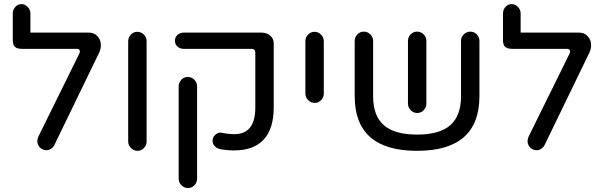

<svg xmlns="http://www.w3.org/2000/svg" viewBox="-20 -738 2985 947"><path d="M164.1 -42Q164.1 -50.8 168.9 -63.5L371.1 -473.6Q374 -479.5 374 -484.4Q374 -497.1 357.4 -497.1H87.9Q64.5 -497.1 53.7 -506.8Q43 -516.6 43 -540V-671.9Q43 -690.4 55.7 -704.1Q68.4 -717.8 85.9 -717.8Q102.5 -717.8 116.2 -704.1Q129.9 -690.4 129.9 -671.9V-577.1H419.9Q444.3 -577.1 460.9 -559.1Q477.5 -541 477.5 -515.6Q477.5 -494.1 467.8 -475.6L248 -22.5Q242.2 -10.7 231.4 -3.9Q220.7 2.9 208 2.9Q198.2 2.9 188.5 -2Q176.8 -7.8 170.4 -19Q164.1 -30.3 164.1 -42Z M612.3 -40V-535.2Q612.3 -553.7 625.5 -567.4Q638.7 -581.1 657.2 -581.1Q675.8 -581.1 689.5 -567.4Q703.1 -553.7 703.1 -535.2V-40Q703.1 -21.5 689.9 -7.8Q676.8 5.9 658.2 5.9Q639.6 5.9 626 -7.8Q612.3 -21.5 612.3 -40Z M1064.5 -2.9Q1047.9 -6.8 1038.1 -18.1Q1028.3 -29.3 1028.3 -43.9Q1028.3 -61.5 1043 -74.2Q1057.6 -86.9 1075.2 -83Q1107.4 -76.2 1135.7 -76.2Q1239.3 -76.2 1239.3 -208V-477.5Q1239.3 -497.1 1219.7 -497.1H885.7Q868.2 -497.1 855.5 -508.3Q842.8 -519.5 842.8 -537.1Q842.8 -554.7 855.5 -565.9Q868.2 -577.1 885.7 -577.1H1270.5Q1295.9 -577.1 1313 -562Q1330.1 -546.9 1330.1 -524.4V-208Q1330.1 -103.5 1280.8 -49.8Q1231.4 3.9 1135.7 3.9Q1095.7 3.9 1064.5 -2.9ZM861.3 143.6V-312.5Q861.3 -331.1 874.5 -344.7Q887.7 -358.4 906.2 -358.4Q924.8 -358.4 938.5 -344.7Q952.1 -331.1 952.1 -312.5V143.6Q952.1 162.1 939 175.8Q925.8 189.5 907.2 189.5Q888.7 189.5 875 175.8Q861.3 162.1 861.3 143.6Z M1486.3 -276.4V-535.2Q1486.3 -553.7 1499.5 -567.4Q1512.7 -581.1 1531.2 -581.1Q1549.8 -581.1 1563.5 -567.4Q1577.1 -553.7 1577.1 -535.2V-276.4Q1577.1 -257.8 1564 -244.1Q1550.8 -230.5 1532.2 -230.5Q1513.7 -230.5 1500 -244.1Q1486.3 -257.8 1486.3 -276.4Z M2344.7 -536.1V-263.7Q2344.7 5.9 2037.1 5.9Q1729.5 5.9 1729.5 -263.7V-536.1Q1729.5 -554.7 1742.7 -568.4Q1755.9 -582 1774.4 -582Q1793 -582 1806.6 -568.4Q1820.3 -554.7 1820.3 -536.1V-263.7Q1820.3 -167 1873 -120.6Q1925.8 -74.2 2037.1 -74.2Q2148.4 -74.2 2201.2 -120.6Q2253.9 -167 2253.9 -263.7V-536.1Q2253.9 -554.7 2267.6 -568.4Q2281.2 -582 2299.8 -582Q2318.4 -582 2331.5 -568.4Q2344.7 -554.7 2344.7 -536.1ZM1992.2 -226.6V-536.1Q1992.2 -554.7 2005.4 -568.4Q2018.6 -582 2037.1 -582Q2055.7 -582 2069.3 -568.4Q2083 -554.7 2083 -536.1V-226.6Q2083 -208 2069.8 -194.3Q2056.6 -180.7 2038.1 -180.7Q2019.5 -180.7 2005.9 -194.3Q1992.2 -208 1992.2 -226.6Z M2582 -42Q2582 -50.8 2586.9 -63.5L2789.1 -473.6Q2792 -479.5 2792 -484.4Q2792 -497.1 2775.4 -497.1H2505.9Q2482.4 -497.1 2471.7 -506.8Q2460.9 -516.6 2460.9 -540V-671.9Q2460.9 -690.4 2473.6 -704.1Q2486.3 -717.8 2503.9 -717.8Q2520.5 -717.8 2534.2 -704.1Q2547.9 -690.4 2547.9 -671.9V-577.1H2837.9Q2862.3 -577.1 2878.9 -559.1Q2895.5 -541 2895.5 -515.6Q2895.5 -494.1 2885.7 -475.6L2666 -22.5Q2660.2 -10.7 2649.4 -3.9Q2638.7 2.9 2626 2.9Q2616.2 2.9 2606.4 -2Q2594.7 -7.8 2588.4 -19Q2582 -30.3 2582 -42Z"/></svg>

Font: jf-openhuninn-1.1
Style: Regular
Weight: 400
Designer: [Kosugi Maru]
      Designed by Motoya company      

      [Varela Round]
      Joe Prince(Latin component); Avraham Co
Foundry: justfont CO.,LTD.
Version: 1.1